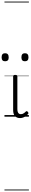

<svg xmlns="http://www.w3.org/2000/svg" viewBox="-55 -1438 376 2366"><path d="M192 17Q171 17 155.5 10.5Q140 4 129 -8Q118 -20 112.5 -38.5Q107 -57 107 -82V-496Q107 -506 113 -510.5Q119 -515 132 -515Q146 -515 152.5 -510.5Q159 -506 159 -496V-94Q159 -74 163.5 -60Q168 -46 177.5 -38.5Q187 -31 202 -31Q213 -31 223 -34.5Q233 -38 243 -45.5Q253 -53 263 -63Q269 -69 275.5 -68Q282 -67 288 -59Q293 -54 295 -48Q297 -42 292 -35Q281 -20 264.5 -8Q248 4 229.5 10.5Q211 17 192 17ZM8 -683Q-14 -683 -24.5 -695Q-35 -707 -35 -732Q-35 -757 -24.5 -769.5Q-14 -782 8 -782Q30 -782 41 -769.5Q52 -757 52 -732Q53 -707 41.5 -695Q30 -683 8 -683ZM252 -683Q230 -683 219.5 -695Q209 -707 209 -732Q209 -757 219.5 -769.5Q230 -782 252 -782Q274 -782 285 -769.5Q296 -757 296 -732Q296 -707 285 -695Q274 -683 252 -683ZM0 898H301V908H0ZM0 -20H301V0H0ZM0 -505H301V-500H0ZM0 -1418H301V-1408H0Z"/></svg>

Font: Playwrite FR Trad Guides
Style: Regular
Weight: 400
Designer: Veronika Burian, José Scaglione
Foundry: TypeTogether
Version: Version 1.003